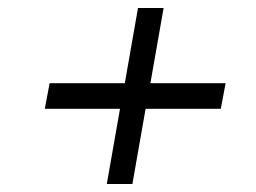

<svg xmlns="http://www.w3.org/2000/svg" viewBox="-20 -590 640 480"><path d="M247 -130 280 -318H92L104 -382H292L325 -570H389L356 -382H544L532 -318H344L311 -130Z"/></svg>

Font: DM Mono Light
Style: Italic
Weight: 300
Italic angle: -10°
Designer: Colophon Foundry
Foundry: Colophon Foundry
Version: Version 1.000; ttfautohint (v1.8.2.53-6de2)